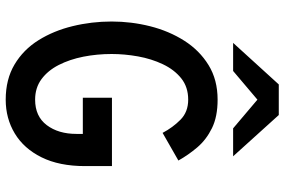

<svg xmlns="http://www.w3.org/2000/svg" viewBox="-178 -782 973 656"><g transform="rotate(90 308.0 -454.5)"><path d="M321 12Q251.5 12 200.8 -18.2Q150 -48.5 117.8 -100.2Q85.5 -152 69.8 -216.8Q54 -281.5 54 -350Q54 -417 70.2 -481.5Q86.5 -546 119.5 -598Q152.5 -650 202.8 -681Q253 -712 321 -712Q379 -712 418.2 -692.8Q457.5 -673.5 483.8 -642.8Q510 -612 529 -578L434.5 -524Q416 -559 389.5 -585.2Q363 -611.5 321 -611.5Q278 -611.5 248.2 -587.8Q218.5 -564 200 -525Q181.5 -486 173.2 -440Q165 -394 165 -350Q165 -300 174.2 -253.2Q183.5 -206.5 202.5 -169.2Q221.5 -132 251 -110.2Q280.5 -88.5 321 -88.5Q378 -88.5 408 -128.2Q438 -168 438 -229.5V-251.5H314.5V-351H548V-259Q548 -171 518 -110.5Q488 -50 436.5 -19Q385 12 321 12ZM127 -765 269 -921H373.5L514.5 -765H419L321 -848L223 -765Z"/></g></svg>

Font: Overpass Mono SemiBold
Style: Regular
Weight: 600
Monospace: yes
Designer: Delve Withrington, Dave Bailey
Foundry: Delve Fonts LLC
Version: Version 4.000